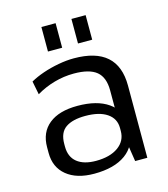

<svg xmlns="http://www.w3.org/2000/svg" viewBox="-110 -819 802 914"><g transform="rotate(-15 290.5 -362.0)"><path d="M417 -179V-356Q417 -420 382 -449Q347 -478 270 -478Q221 -478 173.5 -464.5Q126 -451 84 -426L71 -492Q99 -508 135.5 -520.5Q172 -533 212.5 -540.5Q253 -548 289 -548Q397 -548 451 -500Q505 -452 505 -356V0H445ZM242 8Q156 8 106.5 -32.5Q57 -73 57 -144V-172Q57 -245 106.5 -285Q156 -325 247 -325Q343 -325 398.5 -286.5Q454 -248 454 -177V-147Q454 -74 397.5 -33Q341 8 242 8ZM266 -49Q335 -49 375.5 -78Q416 -107 416 -156V-171Q416 -217 378 -243Q340 -269 271 -269Q208 -269 174 -245.5Q140 -222 140 -166V-153Q140 -102 173 -75.5Q206 -49 266 -49ZM249 -732V-611H179V-732ZM397 -732V-611H327V-732Z"/></g></svg>

Font: Pathway Extreme
Style: Regular
Weight: 400
Designer: Eduardo Rodriguez Tunni
Foundry: Eduardo Rodriguez Tunni
Version: Version 1.001;gftools[0.9.26]